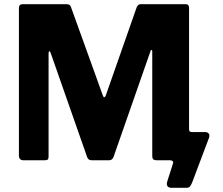

<svg xmlns="http://www.w3.org/2000/svg" viewBox="-20 -762 1059 913"><path d="M796 131Q782 131 776.5 123.5Q771 116 775 102L803 14Q805 8 800.5 4Q796 0 789 0H748L879 -147Q879 -134 892 -134H955Q967 -134 972.5 -127Q978 -120 974 -107L894 105Q889 117 884 124Q879 131 866 131ZM91 0Q70 0 70 -23V-723Q70 -742 87 -742H294Q305 -742 310 -739Q315 -736 318 -727L469 -308Q472 -299 476 -299.5Q480 -300 483 -308L627 -719Q633 -742 649 -742H864Q879 -742 879 -724V-24Q879 0 854 0H725Q713 0 708.5 -5Q704 -10 704 -20V-518Q704 -525 700.5 -524.5Q697 -524 695 -517L520 -16Q514 0 499 0H416Q399 0 394 -16L221 -510Q218 -519 214.5 -518Q211 -517 211 -509V-18Q211 -8 207.5 -4Q204 0 193 0H91Z"/></svg>

Font: Libre Franklin
Style: Bold
Weight: 700
Designer: Pablo Impallari, Rodrigo Fuenzalida, Nhung Nguyen
Foundry: Impallari Type
Version: Version 3.000